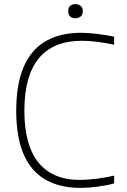

<svg xmlns="http://www.w3.org/2000/svg" viewBox="-20 -909 619 937"><path d="M348 -820Q333 -820 323 -828Q313 -836 313 -855Q313 -873 323 -881Q333 -889 348 -889Q362 -889 373 -881Q384 -873 384 -855Q384 -836 373 -828Q362 -820 348 -820ZM372 8Q59 6 59 -368Q59 -749 378 -749Q394 -749 414 -747.5Q434 -746 455 -743.5Q476 -741 497 -737.5Q518 -734 537 -730V-691Q495 -700 453.5 -705Q412 -710 380 -710Q240 -710 169.5 -624.5Q99 -539 99 -369Q99 -201 167.5 -116Q236 -31 370 -31Q386 -31 408 -32.5Q430 -34 453.5 -37Q477 -40 499 -44Q521 -48 537 -52V-14Q520 -9 499 -5Q478 -1 455.5 2Q433 5 411.5 6.5Q390 8 372 8Z"/></svg>

Font: Encode Sans Normal
Style: Thin
Weight: 100
Designer: Pablo Impallari, Andres Torresi
Foundry: Pablo Impallari, Andres Torresi
Version: Version 1.000; ttfautohint (v1.00) -l 8 -r 50 -G 200 -x 14 -